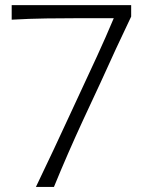

<svg xmlns="http://www.w3.org/2000/svg" viewBox="-20 -734 579 754"><path d="M121.1 0Q156.2 -72.8 190.4 -145.8Q224.6 -218.8 257.3 -289.6L360.8 -512.7Q377.9 -550.3 394.5 -587.6Q411.1 -625 426.8 -662.6H296.4Q229.5 -662.6 161.6 -661.6Q93.8 -660.6 25.9 -656.7V-713.9H495.1V-668.9Q464.8 -606 435.5 -542.5Q406.2 -479 375.5 -411.1L306.2 -262.2Q276.4 -197.8 247.6 -131.8Q218.8 -65.9 191.9 0Z"/></svg>

Font: Pinar DS1 Light
Style: Regular
Weight: 300
Designer: Amin Abedi
Version: Version 3.000